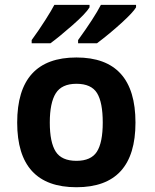

<svg xmlns="http://www.w3.org/2000/svg" viewBox="-20 -767 649 802"><path d="M299.3 15.1Q51.8 15.1 51.8 -254.9Q51.8 -526.9 299.3 -526.9Q545.9 -526.9 545.9 -254.9Q545.9 15.1 299.3 15.1ZM299.3 -95.2Q360.4 -95.2 384.8 -133.5Q409.2 -171.9 409.2 -254.9Q409.2 -339.4 385.3 -378.2Q361.3 -417 299.3 -417Q237.8 -417 212.9 -377.2Q188 -337.4 188 -254.9Q188 -172.9 212.6 -134Q237.3 -95.2 299.3 -95.2ZM190.9 -586.4H112.3V-599.6Q142.6 -641.1 169.7 -683.8Q196.8 -726.6 207 -746.6H354V-736.3Q338.4 -710.4 282.7 -661.6Q227.1 -612.8 190.9 -586.4ZM385.3 -586.4H306.2V-599.6Q374 -693.4 401.4 -746.6H548.3V-736.3Q536.1 -715.3 487.1 -670.7Q438 -626 385.3 -586.4Z"/></svg>

Font: Cadman
Style: Bold
Weight: 700
Designer: Paul James MIller
Foundry: High-Logic / Made with FontCreator
Version: Version 2.114;March 28, 2021;FontCreator 13.0.0.2683 64-bit